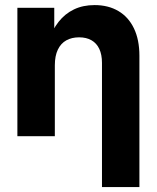

<svg xmlns="http://www.w3.org/2000/svg" viewBox="-20 -547 630 771"><path d="M200.2 0H49.8V-515.6H197.9V-380.4H173.3Q189.9 -427.1 215.4 -459.5Q240.9 -491.9 277 -509.2Q313 -526.6 359.8 -526.6Q415 -526.6 455.5 -502.6Q496 -478.7 517.9 -433Q539.8 -387.3 539.8 -323.2V204.1H389.5V-294.5Q389.5 -327.8 378.7 -350.7Q368 -373.5 347.4 -385.3Q326.8 -397.1 297.6 -397.1Q268.2 -397.1 246.3 -385Q224.4 -372.9 212.3 -347.7Q200.2 -322.5 200.2 -284.8Z"/></svg>

Font: Intratopia Thin
Style: Regular
Weight: 100
Designer: Rasmus Andersson
Foundry: rsms
Version: Version 3.000;Glyphs 3.2.3 (3260)